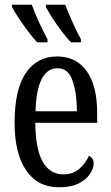

<svg xmlns="http://www.w3.org/2000/svg" viewBox="-20 -786 471 816"><path d="M231 10Q140 10 91 -62Q42 -134 42 -264Q42 -405 89.5 -475.5Q137 -546 223 -546Q303 -546 348 -484.5Q393 -423 393 -304V-264H130Q131 -152 161.5 -98.5Q192 -45 249 -45Q290 -45 317 -68.5Q344 -92 358 -124Q366 -120 372 -112.5Q378 -105 378 -91Q378 -71 362.5 -47Q347 -23 314.5 -6.5Q282 10 231 10ZM307 -313Q306 -395 287.5 -445.5Q269 -496 225 -496Q180 -496 156.5 -448.5Q133 -401 131 -313ZM282 -606Q264 -624 242.5 -652.5Q221 -681 202.5 -710Q184 -739 175 -756V-766H257Q270 -732 289 -690Q308 -648 324 -619V-606ZM138 -606Q121 -624 99.5 -652.5Q78 -681 59 -710Q40 -739 31 -756V-766H115Q127 -732 146.5 -690Q166 -648 182 -619V-606Z"/></svg>

Font: Noto Serif ExtraCondensed
Style: Regular
Weight: 400
Width: 2
Designer: Monotype Design Team
Foundry: Monotype Imaging Inc.
Version: Version 2.015